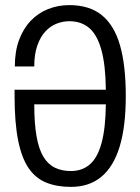

<svg xmlns="http://www.w3.org/2000/svg" viewBox="-20 -719 548 751"><path d="M257 12Q203 12 161.5 -4.5Q120 -21 92.5 -60.5Q65 -100 51 -169.5Q37 -239 37 -343V-368H394Q393 -465 376.5 -524Q360 -583 329 -609.5Q298 -636 251 -636Q226 -636 201.5 -626.5Q177 -617 157.5 -596Q138 -575 126 -541Q114 -507 114 -459H38Q38 -518 54.5 -562.5Q71 -607 100 -637.5Q129 -668 168 -683.5Q207 -699 251 -699Q330 -699 378.5 -659.5Q427 -620 449.5 -541.5Q472 -463 472 -343Q472 -224 448 -145.5Q424 -67 376.5 -27.5Q329 12 257 12ZM257 -50Q302 -50 332 -76.5Q362 -103 377.5 -160.5Q393 -218 394 -311H114Q114 -236 123 -185.5Q132 -135 150 -105.5Q168 -76 195 -63Q222 -50 257 -50Z"/></svg>

Font: Archivo ExtraCondensed Light
Style: Regular
Weight: 300
Width: 2
Designer: Hector Gatti
Foundry: Omnibus-Type
Version: Version 2.001